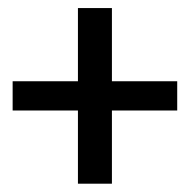

<svg xmlns="http://www.w3.org/2000/svg" viewBox="-20 -579 482 474"><path d="M256.3 -125.5H172.4V-306.2H11.2V-378.4H172.4V-559.1H256.3V-378.4H417.5V-306.2H256.3Z"/></svg>

Font: Cadman
Style: Regular
Weight: 400
Designer: Paul James MIller
Foundry: High-Logic / Made with FontCreator
Version: Version 2.114;March 28, 2021;FontCreator 13.0.0.2683 64-bit